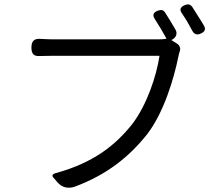

<svg xmlns="http://www.w3.org/2000/svg" viewBox="-20 -861 1020 898"><path d="M908 -783C898 -799 888 -815 879 -829C869 -842 859 -843 844 -837C823 -828 818 -815 832 -797C840 -786 847 -773 855 -761C863 -746 872 -730 880 -716C889 -700 902 -696 919 -704C937 -712 944 -723 934 -741C926 -755 917 -769 908 -783ZM475 -600C586 -600 698 -600 726 -600C712 -506 667 -370 598 -280C519 -181 417 -100 243 -52C224 -47 221 -39 231 -29L249 -8L253 -4C271 15 298 23 330 12C483 -45 586 -130 668 -233C746 -334 793 -492 814 -595C816 -605 818 -614 821 -622C826 -635 820 -649 808 -657L781 -674L784 -675C804 -685 811 -704 801 -722C786 -748 768 -778 753 -801C744 -815 734 -817 718 -811C697 -803 692 -791 704 -772C723 -743 743 -709 759 -680C743 -677 729 -677 716 -677C672 -677 281 -677 225 -677C208 -677 190 -678 172 -679C141 -682 127 -670 127 -639C127 -610 137 -597 166 -599C184 -599 203 -600 224 -600C253 -600 364 -600 475 -600Z"/></svg>

Font: GenSenRounded2 TW R
Style: Regular
Weight: 400
Version: Version 2.100;PS 2.1;hotconv 16.6.51;makeotf.lib2.5.65220 DE